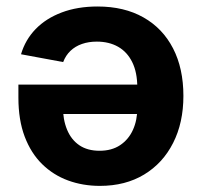

<svg xmlns="http://www.w3.org/2000/svg" viewBox="-20 -577 636 603"><path d="M286.4 -556.6Q370.2 -556.6 430.6 -522.3Q491 -488.1 523.5 -425.1Q556 -362.1 556 -275.8Q556 -191.7 523.7 -128.1Q491.5 -64.4 432.6 -28.8Q373.7 6.8 293.7 6.8Q240.3 6.8 193.8 -10.2Q147.4 -27.2 112.3 -61.6Q77.2 -96 57.5 -148.1Q37.8 -200.2 37.8 -270.1V-311.2H495.9V-219H109.1L177.5 -243.7Q177.5 -201.4 190.6 -169.8Q203.6 -138.2 229.2 -120.8Q254.7 -103.5 292.7 -103.5Q330.7 -103.5 357.1 -121Q383.6 -138.6 397.4 -168.9Q411.2 -199.1 411.2 -237.2V-302.1Q411.2 -349.7 395.3 -381.8Q379.5 -413.9 351 -430.1Q322.5 -446.3 284.1 -446.3Q258.4 -446.3 237.5 -439Q216.5 -431.7 201.4 -417.4Q186.3 -403 178.4 -382.1L46 -406.6Q59.5 -452.3 92 -485.8Q124.5 -519.3 173.9 -537.9Q223.3 -556.6 286.4 -556.6Z"/></svg>

Font: Inter Variable LoSnoCo
Style: Regular
Weight: 400
Designer: Rasmus Andersson
Foundry: rsms
Version: Version 4.000;git-a52131595; featfreeze: case,dlig,ss01,ss02